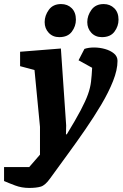

<svg xmlns="http://www.w3.org/2000/svg" viewBox="-103 -753 604 946"><path d="M41 173Q4 173 -28 161Q-60 149 -83 139V70H41L94 9V-128L67 -408L-4 -427V-498L197 -514L223 -135L222 -91H226Q270 -163 294.5 -209.5Q319 -256 330.5 -288.5Q342 -321 345.5 -350.5Q349 -380 351 -419L284 -456L313 -512Q333 -519 360.5 -519Q388 -519 414.5 -511.5Q441 -504 458.5 -489.5Q476 -475 476 -453Q476 -409 454 -353.5Q432 -298 396 -237.5Q360 -177 318 -116Q276 -55 235 1L144 126Q120 160 98 166.5Q76 173 41 173ZM399 -570Q367 -570 347 -591.5Q327 -613 327 -644Q327 -676 347.5 -704.5Q368 -733 408 -733Q439 -733 460 -712.5Q481 -692 481 -656Q481 -624 461 -597Q441 -570 399 -570ZM189 -570Q157 -570 137 -591.5Q117 -613 117 -644Q117 -676 137.5 -704.5Q158 -733 198 -733Q230 -733 250.5 -712.5Q271 -692 271 -656Q271 -624 251 -597Q231 -570 189 -570Z"/></svg>

Font: Faustina Light ExtraBold
Style: Italic
Weight: 800
Italic angle: -8°
Version: Version 1.200